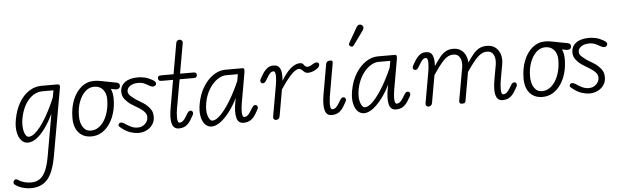

<svg xmlns="http://www.w3.org/2000/svg" viewBox="-80 -1074 5710 1765"><g transform="rotate(-5 2775.0 -192.0)"><path d="M144 428.5Q99 428.5 59.8 416Q20.5 403.5 -6 382.5Q-14.5 375.5 -15 364.2Q-15.5 353 -6.5 342.5Q-1 335.5 9.2 335.8Q19.5 336 30.5 343Q51 358.5 83 367.5Q115 376.5 146.5 376.5Q196 376.5 229.2 352.2Q262.5 328 284 278Q305.5 228 319 151L387.5 -238Q355 -169 315.8 -113Q276.5 -57 234 -24Q191.5 9 149 9Q114.5 9 89.5 -18.5Q64.5 -46 54.8 -95.8Q45 -145.5 57 -212Q73.5 -301.5 111.2 -366Q149 -430.5 202.8 -465.5Q256.5 -500.5 320.5 -500.5H460.5Q479.5 -500.5 484.5 -493Q489.5 -485.5 486.5 -468.5L376 154Q350 301.5 294.5 365Q239 428.5 144 428.5ZM161.5 -44Q187 -44 215 -66.2Q243 -88.5 271.5 -125.5Q300 -162.5 326.2 -207.8Q352.5 -253 375 -299.8Q397.5 -346.5 413.5 -387L425 -449.5H325Q249.5 -449.5 193.8 -385.8Q138 -322 118 -214.5Q110 -165.5 114.5 -126.8Q119 -88 132 -66Q145 -44 161.5 -44Z M736.5 3Q662 3 619.2 -45.8Q576.5 -94.5 576.5 -179.5Q576.5 -273 605.8 -346Q635 -419 685.8 -461Q736.5 -503 800.5 -503Q810 -503 819.2 -502.8Q828.5 -502.5 839.5 -501.2Q850.5 -500 864 -497Q866 -497 882 -493.8Q898 -490.5 929.5 -484.5Q961 -478.5 1008.5 -469.5Q1025 -466 1031 -458.5Q1037 -451 1037 -440.5Q1037 -419.5 1021.5 -412.2Q1006 -405 984.5 -410L951.5 -417Q960 -398.5 964.8 -375.8Q969.5 -353 969.5 -327Q969.5 -255.5 952 -195.2Q934.5 -135 903 -90.5Q871.5 -46 829 -21.5Q786.5 3 736.5 3ZM736.5 -50.5Q786.5 -50.5 825.8 -87.2Q865 -124 887.5 -186.2Q910 -248.5 910 -325.5Q910 -380.5 880.5 -415.2Q851 -450 800.5 -450Q753.5 -450 716.8 -415.5Q680 -381 658.8 -323Q637.5 -265 637.5 -194Q637.5 -130.5 663.5 -90.5Q689.5 -50.5 736.5 -50.5Z M1167 9Q1138 9 1099.8 -3Q1061.5 -15 1026 -42Q1007.5 -55.5 998 -65.5Q988.5 -75.5 997.5 -89.5Q1003 -100 1018 -100Q1033 -100 1048 -89Q1065 -76.5 1097.8 -58.8Q1130.5 -41 1167 -41Q1209 -41 1236 -67.8Q1263 -94.5 1263 -128Q1263 -151.5 1251.8 -167.2Q1240.5 -183 1226 -194.5Q1210.5 -207.5 1185 -223.2Q1159.5 -239 1129 -257.5Q1098.5 -276.5 1071.5 -308.2Q1044.5 -340 1044.5 -380.5Q1044.5 -435.5 1087.2 -468Q1130 -500.5 1207.5 -500.5Q1236 -500.5 1268.8 -493.8Q1301.5 -487 1340.5 -465Q1360.5 -454 1367 -441.8Q1373.5 -429.5 1366 -417Q1359.5 -406.5 1345 -404.5Q1330.5 -402.5 1312.5 -412Q1300 -419 1271.8 -434.2Q1243.5 -449.5 1207.5 -449.5Q1160.5 -449.5 1131.8 -429.8Q1103 -410 1103 -380.5Q1103 -356.5 1125.5 -336.8Q1148 -317 1171 -300.5Q1201.5 -280.5 1228.8 -265.2Q1256 -250 1279 -225.5Q1298 -207.5 1310 -185.2Q1322 -163 1322 -124.5Q1322 -88 1302 -57.5Q1282 -27 1247 -9Q1212 9 1167 9Z M1543 0Q1518 0 1502.5 -13.5Q1487 -27 1480.2 -52.5Q1473.5 -78 1474.8 -114.8Q1476 -151.5 1484.5 -198.5L1528.5 -449.5H1423Q1405 -449.5 1398.2 -456.5Q1391.5 -463.5 1391.5 -475.5Q1391.5 -487 1397.8 -493.8Q1404 -500.5 1422.5 -500.5H1537.5L1588 -786.5Q1590.5 -799.5 1598.8 -805.8Q1607 -812 1617 -812Q1626.5 -812 1633.8 -808Q1641 -804 1644.8 -796.5Q1648.5 -789 1646.5 -778.5L1597.5 -500.5H1719.5Q1738 -500.5 1744.2 -493.8Q1750.5 -487 1750.5 -475.5Q1750.5 -463.5 1744.2 -456.5Q1738 -449.5 1719.5 -449.5H1589L1541.5 -182Q1538.5 -165.5 1536.2 -143.5Q1534 -121.5 1534.2 -100.8Q1534.5 -80 1539 -66.2Q1543.5 -52.5 1554 -52.5Q1571.5 -52.5 1586.2 -65Q1601 -77.5 1618 -106.5L1626.5 -120.5Q1636.5 -138.5 1644.5 -146Q1652.5 -153.5 1662.5 -153.5Q1672.5 -153.5 1679 -147Q1685.5 -140.5 1685.5 -127.5Q1685.5 -120 1676 -104Q1666.5 -88 1655 -68Q1633.5 -33 1607 -16.5Q1580.5 0 1543 0Z M1845 9Q1811 9 1785.8 -17.2Q1760.5 -43.5 1750.8 -92.2Q1741 -141 1753 -208Q1769.5 -298.5 1810.5 -364Q1851.5 -429.5 1905.2 -465Q1959 -500.5 2013.5 -500.5H2174Q2186.5 -500.5 2189 -489.2Q2191.5 -478 2188 -458.5L2139.5 -182Q2136.5 -165.5 2134 -143.5Q2131.5 -121.5 2131.8 -100.8Q2132 -80 2136.5 -66.2Q2141 -52.5 2152 -52.5Q2169 -52.5 2183.8 -65Q2198.5 -77.5 2215.5 -106.5L2224 -120.5Q2234.5 -138.5 2242.2 -146Q2250 -153.5 2260 -153.5Q2270 -153.5 2276.5 -147Q2283 -140.5 2283 -127.5Q2283 -120 2273.8 -104Q2264.5 -88 2252.5 -68Q2231 -33 2204.5 -16.5Q2178 0 2140.5 0Q2090.5 0 2077.2 -52.5Q2064 -105 2081.5 -198.5L2088.5 -235Q2055 -166 2013 -110.8Q1971 -55.5 1927.5 -23.2Q1884 9 1845 9ZM1857 -44.5Q1891 -44.5 1935.2 -90Q1979.5 -135.5 2026.5 -213.2Q2073.5 -291 2115.5 -387.5L2126.5 -449.5H2018.5Q1977.5 -449.5 1935.2 -420Q1893 -390.5 1860 -337Q1827 -283.5 1813.5 -211Q1801 -136.5 1817 -90.5Q1833 -44.5 1857 -44.5Z M2440 0Q2429 0 2421 -8.2Q2413 -16.5 2415.5 -32.5L2465.5 -316.5Q2468.5 -333.5 2471 -355.8Q2473.5 -378 2473.8 -398.8Q2474 -419.5 2469.5 -433.2Q2465 -447 2454.5 -447Q2437.5 -447 2424.2 -434.5Q2411 -422 2394.5 -393L2386 -379Q2375.5 -361 2367.8 -353.5Q2360 -346 2350 -346Q2340 -346 2333.2 -352.5Q2326.5 -359 2326.5 -371.5Q2326.5 -379 2336 -395.2Q2345.5 -411.5 2357.5 -431.5Q2379.5 -467 2406.8 -486Q2434 -505 2476.5 -499Q2500.5 -495.5 2513.8 -476.2Q2527 -457 2530.8 -425.2Q2534.5 -393.5 2530 -352.5Q2572.5 -424.5 2617 -462.5Q2661.5 -500.5 2702.5 -500.5Q2722.5 -500.5 2730.8 -491Q2739 -481.5 2746.8 -471.8Q2754.5 -462 2773 -462Q2785.5 -462 2800 -469.5Q2814.5 -477 2822 -482.5Q2835.5 -491.5 2848.5 -493.5Q2861.5 -495.5 2870.2 -490.5Q2879 -485.5 2879 -473.5Q2879 -463.5 2874.2 -455.5Q2869.5 -447.5 2861 -440.8Q2852.5 -434 2841 -427Q2822.5 -415.5 2802.8 -410.8Q2783 -406 2771.5 -406Q2752 -406 2738.5 -417Q2725 -428 2713.8 -438.8Q2702.5 -449.5 2690 -449.5Q2676.5 -449.5 2654.2 -435.8Q2632 -422 2598.8 -384.2Q2565.5 -346.5 2518 -274.5L2475.5 -33Q2473 -16 2463 -8Q2453 0 2440 0Z M2953.5 0Q2929 0 2913.8 -13Q2898.5 -26 2891.8 -51Q2885 -76 2885.8 -112Q2886.5 -148 2894.5 -194L2942.5 -467Q2944.5 -479 2949.2 -486.5Q2954 -494 2962.8 -497.2Q2971.5 -500.5 2984.5 -500.5Q2999 -500.5 3002.5 -493.8Q3006 -487 3003 -470L2951.5 -176Q2948 -153 2945.8 -124Q2943.5 -95 2947.2 -73.8Q2951 -52.5 2964.5 -52.5Q2982 -52.5 2996.8 -65Q3011.5 -77.5 3028.5 -106.5L3037 -120.5Q3047 -138.5 3055 -146Q3063 -153.5 3073 -153.5Q3083 -153.5 3089.5 -147Q3096 -140.5 3096 -127.5Q3096 -120 3086.5 -104Q3077 -88 3065.5 -68Q3044 -33 3017.5 -16.5Q2991 0 2953.5 0Z M3181 -614Q3173 -619 3169 -626.5Q3165 -634 3174 -649.5L3251 -783.5Q3263.5 -805 3278.8 -805.8Q3294 -806.5 3303 -799Q3314.5 -788.5 3314 -775.8Q3313.5 -763 3305 -751L3212.5 -623Q3203.5 -610.5 3195.8 -610.2Q3188 -610 3181 -614Z M3251.5 9Q3217.5 9 3192.2 -17.2Q3167 -43.5 3157.2 -92.2Q3147.5 -141 3159.5 -208Q3176 -298.5 3217 -364Q3258 -429.5 3311.8 -465Q3365.5 -500.5 3420 -500.5H3580.5Q3593 -500.5 3595.5 -489.2Q3598 -478 3594.5 -458.5L3546 -182Q3543 -165.5 3540.5 -143.5Q3538 -121.5 3538.2 -100.8Q3538.5 -80 3543 -66.2Q3547.5 -52.5 3558.5 -52.5Q3575.5 -52.5 3590.2 -65Q3605 -77.5 3622 -106.5L3630.5 -120.5Q3641 -138.5 3648.8 -146Q3656.5 -153.5 3666.5 -153.5Q3676.5 -153.5 3683 -147Q3689.5 -140.5 3689.5 -127.5Q3689.5 -120 3680.2 -104Q3671 -88 3659 -68Q3637.5 -33 3611 -16.5Q3584.5 0 3547 0Q3497 0 3483.8 -52.5Q3470.5 -105 3488 -198.5L3495 -235Q3461.5 -166 3419.5 -110.8Q3377.5 -55.5 3334 -23.2Q3290.5 9 3251.5 9ZM3263.5 -44.5Q3297.5 -44.5 3341.8 -90Q3386 -135.5 3433 -213.2Q3480 -291 3522 -387.5L3533 -449.5H3425Q3384 -449.5 3341.8 -420Q3299.5 -390.5 3266.5 -337Q3233.5 -283.5 3220 -211Q3207.5 -136.5 3223.5 -90.5Q3239.5 -44.5 3263.5 -44.5Z M3846.5 0Q3835.5 0 3827.5 -8.2Q3819.5 -16.5 3822 -32.5L3872 -316.5Q3875 -333.5 3877.5 -355.8Q3880 -378 3880.2 -398.8Q3880.5 -419.5 3876 -433.2Q3871.5 -447 3861 -447Q3844 -447 3830.8 -434.5Q3817.5 -422 3801 -393L3792.5 -379Q3782 -361 3774.2 -353.5Q3766.5 -346 3756.5 -346Q3746.5 -346 3739.8 -352.5Q3733 -359 3733 -371.5Q3733 -379 3742.5 -395.2Q3752 -411.5 3764 -431.5Q3786 -467 3813.2 -486Q3840.5 -505 3883 -499Q3906 -495.5 3918.8 -478Q3931.5 -460.5 3936 -432Q3940.5 -403.5 3937.5 -366Q3971.5 -418 3998.2 -449.5Q4025 -481 4053 -495.2Q4081 -509.5 4117 -509.5Q4159.5 -509.5 4188 -490.2Q4216.5 -471 4231.2 -439.2Q4246 -407.5 4247 -370.5Q4279 -420.5 4306 -451Q4333 -481.5 4361.8 -495.5Q4390.5 -509.5 4427.5 -509.5Q4478 -509.5 4509.2 -483.8Q4540.5 -458 4552.2 -417Q4564 -376 4555.5 -330.5L4529 -182Q4526 -165.5 4523.8 -143.5Q4521.5 -121.5 4521.8 -100.8Q4522 -80 4526.5 -66.2Q4531 -52.5 4541.5 -52.5Q4559 -52.5 4573.8 -65Q4588.5 -77.5 4605.5 -106.5L4614 -120.5Q4624 -138.5 4632 -146Q4640 -153.5 4650 -153.5Q4660 -153.5 4666.5 -147Q4673 -140.5 4673 -127.5Q4673 -120 4663.5 -104Q4654 -88 4642.5 -68Q4621 -33 4594.5 -16.5Q4568 0 4530.5 0Q4505.5 0 4490.2 -13.5Q4475 -27 4468.2 -52.5Q4461.5 -78 4462.8 -114.8Q4464 -151.5 4472.5 -198.5L4496.5 -333Q4501 -359 4496.8 -387.8Q4492.5 -416.5 4475.5 -436.5Q4458.5 -456.5 4423.5 -456.5Q4379 -456.5 4337 -414.8Q4295 -373 4236 -285.5L4190 -24.5Q4189.5 -18.5 4185 -9.2Q4180.5 0 4157 0Q4138.5 0 4134.5 -9.2Q4130.5 -18.5 4132 -27.5L4186.5 -333Q4191 -359 4187 -387.5Q4183 -416 4165.5 -436.2Q4148 -456.5 4112.5 -456.5Q4067.5 -456.5 4026.2 -414.2Q3985 -372 3926 -283L3882 -33Q3879.5 -16 3869.5 -8Q3859.5 0 3846.5 0Z M4899.5 3Q4825 3 4782.2 -45.8Q4739.5 -94.5 4739.5 -179.5Q4739.5 -273 4768.8 -346Q4798 -419 4848.8 -461Q4899.5 -503 4963.5 -503Q4973 -503 4982.2 -502.8Q4991.5 -502.5 5002.5 -501.2Q5013.5 -500 5027 -497Q5029 -497 5045 -493.8Q5061 -490.5 5092.5 -484.5Q5124 -478.5 5171.5 -469.5Q5188 -466 5194 -458.5Q5200 -451 5200 -440.5Q5200 -419.5 5184.5 -412.2Q5169 -405 5147.5 -410L5114.5 -417Q5123 -398.5 5127.8 -375.8Q5132.5 -353 5132.5 -327Q5132.5 -255.5 5115 -195.2Q5097.5 -135 5066 -90.5Q5034.5 -46 4992 -21.5Q4949.5 3 4899.5 3ZM4899.5 -50.5Q4949.5 -50.5 4988.8 -87.2Q5028 -124 5050.5 -186.2Q5073 -248.5 5073 -325.5Q5073 -380.5 5043.5 -415.2Q5014 -450 4963.5 -450Q4916.5 -450 4879.8 -415.5Q4843 -381 4821.8 -323Q4800.5 -265 4800.5 -194Q4800.5 -130.5 4826.5 -90.5Q4852.5 -50.5 4899.5 -50.5Z M5330 9Q5301 9 5262.8 -3Q5224.5 -15 5189 -42Q5170.5 -55.5 5161 -65.5Q5151.5 -75.5 5160.5 -89.5Q5166 -100 5181 -100Q5196 -100 5211 -89Q5228 -76.5 5260.8 -58.8Q5293.5 -41 5330 -41Q5372 -41 5399 -67.8Q5426 -94.5 5426 -128Q5426 -151.5 5414.8 -167.2Q5403.5 -183 5389 -194.5Q5373.5 -207.5 5348 -223.2Q5322.5 -239 5292 -257.5Q5261.5 -276.5 5234.5 -308.2Q5207.5 -340 5207.5 -380.5Q5207.5 -435.5 5250.2 -468Q5293 -500.5 5370.5 -500.5Q5399 -500.5 5431.8 -493.8Q5464.5 -487 5503.5 -465Q5523.5 -454 5530 -441.8Q5536.5 -429.5 5529 -417Q5522.5 -406.5 5508 -404.5Q5493.5 -402.5 5475.5 -412Q5463 -419 5434.8 -434.2Q5406.5 -449.5 5370.5 -449.5Q5323.5 -449.5 5294.8 -429.8Q5266 -410 5266 -380.5Q5266 -356.5 5288.5 -336.8Q5311 -317 5334 -300.5Q5364.5 -280.5 5391.8 -265.2Q5419 -250 5442 -225.5Q5461 -207.5 5473 -185.2Q5485 -163 5485 -124.5Q5485 -88 5465 -57.5Q5445 -27 5410 -9Q5375 9 5330 9Z"/></g></svg>

Font: Edu AU VIC WA NT Pre
Style: Regular
Weight: 400
Designer: Tina and Corey Anderson, Eben Sorkin, Mirko Velimirovic
Foundry: Google for Education
Version: Version 1.001